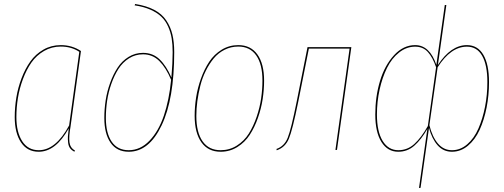

<svg xmlns="http://www.w3.org/2000/svg" viewBox="-20 -755 2540 967"><path d="M286.1 -527.8Q342.8 -527.8 387.7 -498L335.4 -118.7Q326.2 -67.4 329.8 -38.8Q333.5 -10.3 357.4 2.9L354.5 9.3Q340.8 2 333 -8.5Q325.2 -19 323.2 -35.6Q321.3 -52.2 322 -67.4Q322.8 -82.5 326.2 -108.4Q260.7 9.3 174.8 9.3Q117.2 9.3 85.7 -38.1Q54.2 -85.4 54.2 -165Q54.2 -214.4 62.3 -263.7Q70.3 -313 88.6 -361.1Q106.9 -409.2 133.1 -445.8Q159.2 -482.4 198.7 -505.1Q238.3 -527.8 286.1 -527.8ZM286.1 -520.5Q240.2 -520.5 201.9 -498.3Q163.6 -476.1 138.4 -440.2Q113.3 -404.3 95.7 -357.2Q78.1 -310.1 70.3 -261.7Q62.5 -213.4 62.5 -165.5Q62.5 -89.4 91.8 -43.9Q121.1 1.5 175.3 1.5Q260.7 1.5 328.1 -123L379.4 -494.1Q339.4 -520.5 286.1 -520.5Z M628.4 9.3Q568.4 9.3 536.9 -36.1Q505.4 -81.5 505.4 -161.1Q505.4 -205.1 512.2 -249.8Q519 -294.4 534.7 -337.6Q550.3 -380.9 572.3 -414.3Q594.2 -447.8 627.4 -468.3Q660.6 -488.8 700.2 -488.8Q750 -488.8 783.9 -456.1Q817.9 -423.3 843.3 -364.7Q849.6 -439.5 849.6 -491.7Q849.6 -530.3 844.7 -561Q839.8 -591.8 827.1 -620.6Q814.5 -649.4 793.2 -670.2Q772 -690.9 738 -706.1Q704.1 -721.2 658.2 -728L660.6 -734.9Q717.3 -726.1 756.3 -705.6Q795.4 -685.1 817.1 -652.8Q838.9 -620.6 848.1 -582Q857.4 -543.5 857.4 -492.2Q857.4 -256.3 793.9 -123.5Q730.5 9.3 628.4 9.3ZM628.4 1.5Q687 1.5 732.9 -46.4Q778.8 -94.2 805.4 -172.9Q832 -251.5 841.8 -353Q816.4 -413.6 782.5 -447.5Q748.5 -481.4 700.2 -481.4Q661.6 -481.4 629.6 -461.2Q597.7 -440.9 576.7 -408.2Q555.7 -375.5 540.8 -333Q525.9 -290.5 519.5 -247.3Q513.2 -204.1 513.2 -161.1Q513.2 -84.5 542.5 -41.5Q571.8 1.5 628.4 1.5Z M1091.3 9.3Q1028.3 9.3 994.4 -38.3Q960.4 -85.9 960.4 -171.4Q960.4 -217.3 967.8 -264.6Q975.1 -312 992.2 -359.6Q1009.3 -407.2 1033.9 -444.3Q1058.6 -481.4 1096.4 -504.6Q1134.3 -527.8 1180.2 -527.8Q1242.7 -527.8 1276.4 -480.7Q1310.1 -433.6 1310.1 -348.6Q1310.1 -303.7 1303 -256.6Q1295.9 -209.5 1279.1 -161.4Q1262.2 -113.3 1237.8 -75.7Q1213.4 -38.1 1175.3 -14.4Q1137.2 9.3 1091.3 9.3ZM1091.3 1.5Q1136.2 1.5 1173.1 -22Q1210 -45.4 1233.2 -82.3Q1256.3 -119.1 1272.5 -166.5Q1288.6 -213.9 1295.2 -259.8Q1301.8 -305.7 1301.8 -349.1Q1301.8 -431.6 1270.3 -476.1Q1238.8 -520.5 1180.2 -520.5Q1143.1 -520.5 1111.1 -504.4Q1079.1 -488.3 1056.4 -460.7Q1033.7 -433.1 1016.4 -398.2Q999 -363.3 989 -323.5Q979 -283.7 973.9 -245.6Q968.8 -207.5 968.8 -170.9Q968.8 -88.4 1000.2 -43.5Q1031.7 1.5 1091.3 1.5Z M1749.5 -517.6 1677.2 0H1669.4L1740.7 -510.3H1535.6L1481.9 -241.7Q1453.1 -99.6 1434.8 -56.2Q1416.5 -12.7 1373.5 2L1372.6 -4.9Q1411.6 -18.1 1429 -61Q1446.3 -104 1474.1 -242.7L1528.8 -517.6Z M2090.3 191.9 2132.3 -105.5Q2101.6 -52.2 2066.9 -21.5Q2032.2 9.3 1985.8 9.3Q1932.1 9.3 1901.1 -40Q1870.1 -89.4 1870.1 -178.2Q1870.1 -268.1 1893.8 -346.9Q1917.5 -425.8 1964.4 -476.8Q2011.2 -527.8 2070.8 -527.8Q2144 -527.8 2177.7 -428.2L2220.2 -730L2228 -729.5L2185.5 -427.7Q2251 -527.8 2331.5 -527.8Q2385.7 -527.8 2414.3 -479.2Q2442.9 -430.7 2442.9 -341.3Q2442.9 -275.4 2430.7 -213.4Q2418.5 -151.4 2395.8 -101.3Q2373 -51.3 2336.7 -21Q2300.3 9.3 2256.3 9.3Q2212.9 9.3 2184.1 -23.2Q2155.3 -55.7 2140.6 -110.8L2098.1 190.9ZM1986.3 1.5Q2032.2 1.5 2066.9 -30Q2101.6 -61.5 2134.8 -120.1L2176.3 -416.5Q2159.2 -466.3 2134.8 -493.2Q2110.4 -520 2070.8 -520Q2027.3 -520 1990.2 -490.7Q1953.1 -461.4 1929.2 -413.1Q1905.3 -364.7 1891.8 -303.7Q1878.4 -242.7 1878.4 -178.2Q1878.4 -92.3 1907.2 -45.4Q1936 1.5 1986.3 1.5ZM2256.3 1.5Q2298.8 1.5 2333.5 -28.6Q2368.2 -58.6 2389.6 -107.9Q2411.1 -157.2 2422.9 -217.5Q2434.6 -277.8 2434.6 -341.3Q2434.6 -427.7 2408.4 -473.9Q2382.3 -520 2331.5 -520Q2250.5 -520 2184.1 -416L2142.6 -124.5Q2157.2 -65.4 2185.8 -32Q2214.4 1.5 2256.3 1.5Z"/></svg>

Font: Fira Sans Compressed Eight
Style: Italic
Weight: 100
Width: 3
Italic angle: -8°
Designer: Carrois Corporate & Edenspiekermann AG
Foundry: Carrois Corporate GbR & Edenspiekermann AG
Version: Version 4.203;PS 004.203;hotconv 1.0.88;makeotf.lib2.5.64775